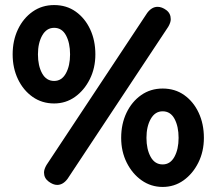

<svg xmlns="http://www.w3.org/2000/svg" viewBox="-20 -729 856 759"><path d="M194 -320Q146 -320 109 -346Q72 -372 51 -416Q30 -460 30 -514Q30 -569 51 -613Q72 -657 109 -683Q146 -709 194 -709Q243 -709 279.5 -683Q316 -657 336.5 -613Q357 -569 357 -514Q357 -460 335 -416Q313 -372 276.5 -346Q240 -320 194 -320ZM194 -409Q224 -409 240.5 -439Q257 -469 257 -514Q257 -559 241 -589Q225 -619 194 -619Q164 -619 147 -589Q130 -559 130 -514Q130 -469 146.5 -439Q163 -409 194 -409ZM623 10Q577 10 540 -16Q503 -42 481 -86Q459 -130 459 -184Q459 -239 480 -283Q501 -327 538 -353Q575 -379 623 -379Q672 -379 708.5 -353Q745 -327 765.5 -283Q786 -239 786 -184Q786 -130 764 -86Q742 -42 705.5 -16Q669 10 623 10ZM623 -79Q653 -79 669.5 -109Q686 -139 686 -184Q686 -229 670 -259Q654 -289 623 -289Q593 -289 576 -259Q559 -229 559 -184Q559 -139 575.5 -109Q592 -79 623 -79ZM206 2Q190 2 172 -11.5Q154 -25 154 -47Q154 -60 164 -77L562 -678Q580 -702 603 -702Q620 -702 637.5 -689Q655 -676 655 -653Q655 -640 645 -623L247 -22Q229 2 206 2Z"/></svg>

Font: zvoove
Style: Bold
Weight: 700
Designer: Vernon Adams (Nunito) & Andrew Paglinawan (Quicksand)
Foundry: zvoove
Version: Version 3.006